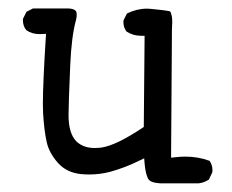

<svg xmlns="http://www.w3.org/2000/svg" viewBox="-20 -440 540 446"><path d="M71.8 -360.8Q74.7 -360.8 86.9 -361.3Q79.6 -246.6 79.6 -199.2Q79.6 -186 80.1 -177.2Q82.5 -136.7 88.4 -110.4Q93.8 -85 114.7 -61.5Q134.8 -39.1 168 -35.6Q177.7 -34.7 187.5 -34.7Q212.4 -34.7 236.3 -41Q271.5 -50.8 303.7 -66.9L314.9 -72.3L315.9 -60.1Q317.9 -37.6 323.7 -25.4Q328.6 -15.6 351.1 -14.2H441.9Q454.1 -15.6 465.3 -22.9L473.1 -39.6Q473.6 -41.5 473.6 -43.5Q473.6 -57.1 466.8 -66.4Q440.4 -76.2 410.6 -76.2Q398.9 -76.2 386.7 -74.7L377.4 -73.7L379.4 -370.6Q380.9 -392.1 379.2 -401.6Q377.4 -411.1 375 -413.6Q362.3 -416.5 330.1 -419.4Q325.7 -419.9 321.3 -419.9Q297.9 -419.9 274.9 -408.7L267.1 -393.1Q266.6 -391.1 266.6 -389.6Q266.6 -376 273.9 -366.7Q289.1 -356.9 307.6 -356.9H315.9L314 -145Q280.3 -122.6 256.8 -111.3Q233.4 -100.1 215.8 -97.2Q207.5 -96.2 199.7 -96.2Q173.3 -96.2 157.2 -111.8Q139.2 -130.4 139.2 -172.4Q139.2 -196.3 143.1 -287.6Q146 -356 156.7 -394Q158.2 -400.9 158.2 -405.8Q158.2 -412.1 155.8 -415Q150.4 -420.4 136.7 -420.4Q135.7 -420.4 134.8 -420.4H56.6L41.5 -412.6L33.7 -397Q33.2 -395 33.2 -393.6Q33.2 -379.4 41 -370.1Q53.7 -360.8 71.8 -360.8Z"/></svg>

Font: NaikaiFont
Style: Light
Weight: 300
Version: Version 1.89